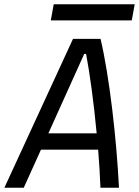

<svg xmlns="http://www.w3.org/2000/svg" viewBox="-40 -875 647 895"><path d="M-19.5 0H70.8L150.9 -177.2H417.5C422.4 -115.7 426.3 -55.2 428.2 0H514.6C503.4 -226.6 470.2 -519 428.7 -693.8H300.3ZM185.5 -253.4 352.5 -623.5H361.3C378.9 -531.7 397.5 -393.6 410.6 -253.4ZM196.8 -779.8H574.2L587.9 -855H210.4Z"/></svg>

Font: Cascadia Code SemiLight
Style: Italic
Weight: 350
Italic angle: -10°
Monospace: yes
Designer: Aaron Bell
Foundry: Saja Typeworks
Version: Version 2404.023